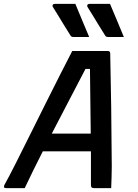

<svg xmlns="http://www.w3.org/2000/svg" viewBox="-37 -966 707 986"><path d="M350 -946Q369 -900 385.5 -860.5Q402 -821 421 -776H341Q330 -776 326 -782Q303 -819 289 -841.5Q275 -864 263.5 -883.5Q252 -903 234 -931Q231 -936 234 -941Q237 -946 244 -946ZM528 -946Q548 -900 564 -860.5Q580 -821 599 -776H519Q508 -776 504 -782Q481 -819 467 -841.5Q453 -864 441.5 -883.5Q430 -903 412 -931Q409 -936 412 -941Q415 -946 422 -946ZM90 0H-6Q-21 0 -15 -15Q10 -60 44.5 -128.5Q79 -197 118.5 -276.5Q158 -356 198 -436Q238 -516 273.5 -586Q309 -656 334 -704H518Q528 -704 529 -692Q532 -564 534 -417.5Q536 -271 537 -112Q537 -85 536 -57Q535 -29 534 0H446Q436 0 432.5 -5Q429 -10 430 -27Q430 -69 430 -109.5Q430 -150 430 -189H183Q159 -142 135.5 -94.5Q112 -47 90 0ZM402 -612Q363 -537 319 -453Q275 -369 229 -280H429Q428 -365 427 -447Q426 -529 425 -612Z"/></svg>

Font: Recursive Sn Lnr St Med
Style: Italic
Weight: 500
Italic angle: -15°
Version: Version 1.079;hotconv 1.0.112;makeotfexe 2.5.65598; ttfautoh